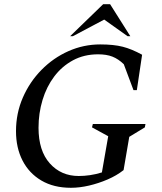

<svg xmlns="http://www.w3.org/2000/svg" viewBox="-20 -882 770 912"><path d="M317 10Q235 10 176.5 -24.5Q118 -59 87 -119.5Q56 -180 56 -259Q56 -344 88.5 -418.5Q121 -493 177 -550Q233 -607 305 -639Q377 -671 456 -671Q520 -671 563 -660Q606 -649 655 -622L630 -454H614L568 -577Q542 -602 514 -613Q486 -624 446 -624Q379 -624 326.5 -595.5Q274 -567 237.5 -518.5Q201 -470 182 -407Q163 -344 163 -275Q163 -166 216.5 -106Q270 -46 354 -46Q380 -46 407.5 -50Q435 -54 464 -63L494 -235L417 -277L421 -293H671L668 -277L594 -232L567 -74Q534 -48 491 -29.5Q448 -11 403 -0.5Q358 10 317 10ZM313 -710 470 -862H503L599 -710H586L475 -789L326 -710Z"/></svg>

Font: Spectral Medium
Style: Italic
Weight: 500
Italic angle: -10°
Designer: Jean-Baptiste Levee
Foundry: Production Type
Version: Version 2.001